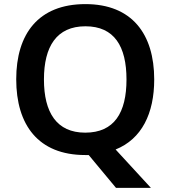

<svg xmlns="http://www.w3.org/2000/svg" viewBox="-20 -745 830 935"><path d="M731 -358C731 -580 622 -725 396 -725C166 -725 59 -579 59 -359C59 -137 166 10 395 10C401 10 406 10 412 10L545 170H715L543 -17C670 -68 731 -192 731 -358ZM194 -358C194 -519 256 -617 396 -617C537 -617 596 -519 596 -358C596 -197 537 -99 395 -99C256 -99 194 -197 194 -358Z"/></svg>

Font: Noto Sans Ol Chiki SemiBold
Style: Regular
Weight: 600
Designer: Monotype Design Team, Lewis McGuffie
Foundry: Monotype Imaging Inc.
Version: Version 2.003